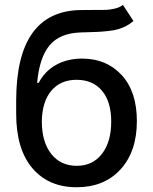

<svg xmlns="http://www.w3.org/2000/svg" viewBox="-20 -769 638 800"><path d="M492.2 -748.5 536.1 -681.6Q522.5 -669.4 505.9 -660.9Q489.3 -652.3 473.1 -647.5Q457 -642.6 432.1 -639.9Q407.2 -637.2 387.5 -636.2Q367.7 -635.3 333.5 -634.3Q329.6 -634.3 327.6 -634.3Q325.7 -634.3 322.5 -634Q319.3 -633.8 316.4 -633.8Q229.5 -631.3 186.8 -580.3Q144 -529.3 134.8 -423.8H141.1Q167.5 -473.6 214.6 -499.3Q261.7 -524.9 322.3 -524.9Q423.8 -524.9 487.1 -456.1Q550.3 -387.2 550.3 -264.6Q550.3 -137.7 482.2 -63.2Q414.1 11.2 299.3 11.2Q182.6 11.2 115 -68.1Q47.4 -147.5 47.4 -294.9V-348.6Q47.4 -721.7 314 -727.1Q334 -727.5 368.7 -727.5Q403.8 -727.1 421.4 -727.8Q439 -728.5 459.2 -733.4Q479.5 -738.3 492.2 -748.5ZM299.8 -78.1Q366.2 -78.1 404.8 -127.9Q443.4 -177.7 443.4 -262.7Q443.4 -345.2 405 -390.9Q366.7 -436.5 298.8 -436.5Q232.4 -436.5 193.8 -390.9Q155.3 -345.2 154.3 -262.7Q154.3 -177.7 193.4 -127.9Q232.4 -78.1 299.8 -78.1Z"/></svg>

Font: Interop Med
Style: Regular
Weight: 500
Designer: Rasmus Andersson, Google, Jang Haemin
Foundry: jhaemin
Version: Version 1.007